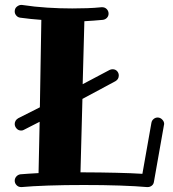

<svg xmlns="http://www.w3.org/2000/svg" viewBox="-20 -739 696 771"><path d="M598.1 -8.8Q596.7 1 589.4 6.6Q582 12.2 573.2 12.2H569.8Q549.8 10.3 522 8.8Q494.1 7.3 461.2 6.1Q428.2 4.9 391.4 4.4Q354.5 3.9 316.9 3.9Q279.3 3.9 242.7 4.4Q206.1 4.9 173.6 6.1Q141.1 7.3 113.5 8.8Q85.9 10.3 66.9 12.2H64.9Q53.7 12.2 46.4 4.4Q39.1 -3.4 39.1 -13.2Q39.1 -22.9 45.7 -30.3Q52.2 -37.6 62 -39.1Q76.2 -40.5 94.5 -41.5Q112.8 -42.5 134.8 -43.9L139.2 -250L76.2 -217.8Q71.8 -214.8 64.9 -214.8Q53.7 -214.8 46.4 -223.1Q39.1 -231.4 39.1 -241.2Q39.1 -248 42.7 -254.2Q46.4 -260.3 53.2 -264.2L140.1 -308.1L146 -659.2Q104 -662.1 61 -668Q51.3 -669.4 45.2 -676.8Q39.1 -684.1 39.1 -692.9Q39.1 -705.6 47.9 -712.4Q56.6 -719.2 64.9 -719.2H67.9Q119.6 -711.4 169.9 -708.3Q220.2 -705.1 270 -705.1Q300.3 -705.1 329.6 -706.1Q358.9 -707 388.2 -710H390.1Q401.4 -710 408.7 -702.4Q416 -694.8 416 -684.1Q416 -674.3 409.2 -667.2Q402.3 -660.2 392.1 -659.2Q374 -657.7 356 -656.2Q337.9 -654.8 318.8 -653.8L312 -400.9L419.9 -458Q422.4 -459.5 425.8 -460.2Q429.2 -460.9 432.1 -460.9Q443.4 -460.9 450.2 -453.4Q457 -445.8 457 -436Q457 -420.9 443.8 -413.1L311 -341.8L303.2 -46.9H316.9Q350.1 -46.9 382.8 -46.4Q415.5 -45.9 446 -45.2Q476.6 -44.4 503.4 -43.5Q530.3 -42.5 551.8 -41L587.9 -245.1Q589.4 -254.9 596.7 -261Q604 -267.1 612.8 -267.1Q623.5 -267.1 631.3 -259Q639.2 -251 639.2 -241.2Q639.2 -239.3 638.7 -238.3Q638.2 -237.3 638.2 -235.8Z"/></svg>

Font: Ribeye
Style: Regular
Weight: 400
Designer: Astigmatic (AOETI)
Foundry: Astigmatic (AOETI)
Version: Version 1.000